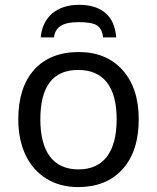

<svg xmlns="http://www.w3.org/2000/svg" viewBox="-20 -760 645 790"><path d="M305.2 -740.2C213.9 -740.2 154.8 -689.9 147.5 -606H202.1C207.5 -648.4 236.3 -668.9 303.2 -668.9C339.8 -668.9 365.2 -664.6 379.4 -655.3C393.1 -646 401.4 -629.9 404.3 -606H458C452.1 -695.3 397 -740.2 305.2 -740.2ZM550.8 -269C550.8 -354.5 528.8 -421.9 484.4 -471.7C439.9 -521 379.9 -545.9 304.2 -545.9C225.6 -545.9 164.1 -521.5 120.6 -473.1C77.1 -424.3 55.2 -356.4 55.2 -269C55.2 -212.9 65.4 -164.1 85.4 -121.6C126 -37.1 203.6 9.8 300.8 9.8C378.9 9.8 439.9 -14.6 484.4 -64C528.8 -113.3 550.8 -181.6 550.8 -269ZM146 -269C146 -404.3 197.8 -472.2 301.8 -472.2C405.3 -472.2 460 -403.8 460 -269C460 -134.3 405.3 -63 303.2 -63C199.7 -63 146 -134.3 146 -269Z"/></svg>

Font: Noto Reveo Sans
Style: Regular
Weight: 400
Designer: Monotype Design team
Foundry: Monotype Imaging Inc.
Version: Version 1.04